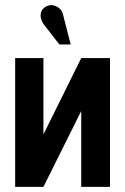

<svg xmlns="http://www.w3.org/2000/svg" viewBox="-20 -726 486 747"><path d="M225 -670Q222 -684 211 -693.5Q200 -703 186 -705.5Q172 -708 158 -700Q144 -692 140 -679Q136 -666 140 -652.5Q144 -639 152 -629L211 -553H255ZM149 -500H39V1H149L296 -294V1H408V-500H296L149 -203Z"/></svg>

Font: Advent Pro
Style: Bold
Weight: 700
Designer: VivaRado, Andreas Kalpakidis
Foundry: VivaRado, Andreas Kalpakidis
Version: Version 3.000